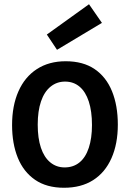

<svg xmlns="http://www.w3.org/2000/svg" viewBox="-20 -872 612 906"><path d="M414 -282Q414 -347 399 -393Q384 -439 355.5 -463Q327 -487 287 -487Q248 -487 218.5 -463Q189 -439 173.5 -393.5Q158 -348 158 -284Q158 -220 173 -175Q188 -130 217 -106Q246 -82 285 -82Q326 -82 355 -105.5Q384 -129 399 -174.5Q414 -220 414 -282ZM536 -284Q536 -193 506 -125.5Q476 -58 419.5 -22Q363 14 282 14Q200 14 145.5 -23.5Q91 -61 64 -127.5Q37 -194 37 -282Q37 -373 67 -441Q97 -509 154 -546Q211 -583 290 -583Q372 -583 426.5 -546Q481 -509 508.5 -441.5Q536 -374 536 -284ZM249 -637 201 -709 400 -852 461 -764Z"/></svg>

Font: Yaldevi ExtraLight SemiBold
Style: Regular
Weight: 600
Version: Version 1.100